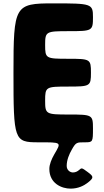

<svg xmlns="http://www.w3.org/2000/svg" viewBox="-20 -845 620 1140"><path d="M296 -825C67 -825 60 -813 60 -413C60 -12 64 0 207 0C349 0 345 -2 302 72C286 100 273 131 273 158C273 245 347 275 399 275C445 275 479 257 502 239C540 209 535 202 500 176C465 150 465 151 450 164C441 172 429 179 413 179C396 179 376 165 376 140C376 105 391 70 406 44C431 -1 436 0 484 0C531 0 532 -2 532 -83C532 -163 528 -165 390 -165C252 -165 248 -167 248 -248C248 -329 252 -331 384 -331C516 -331 520 -333 520 -414C520 -494 516 -496 384 -496C252 -496 248 -498 248 -578C248 -658 252 -660 390 -660C528 -660 532 -662 532 -743C532 -823 525 -825 296 -825Z"/></svg>

Font: Hussar Print
Style: Bold
Weight: 700
Foundry: Cannot Into Space Fonts
Version: Version 2.00